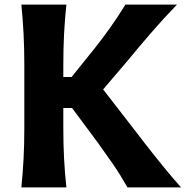

<svg xmlns="http://www.w3.org/2000/svg" viewBox="-20 -809 811 829"><path d="M72.3 0Q78.6 -64 81.8 -123.8Q85 -183.6 85 -257.8V-524.9Q85 -601.1 81.8 -662.4Q78.6 -723.6 72.3 -789.1H266.6Q259.8 -723.6 256.6 -662.4Q253.4 -601.1 253.4 -524.9V-476.6H289.1L388.2 -599.6Q422.9 -643.6 454.3 -687.5Q485.8 -731.4 521.5 -789.1H744.1Q684.1 -727.1 631.8 -666.5Q579.6 -606 529.3 -544.9L425.3 -422.9L540 -274.9Q573.2 -231.4 612.5 -180.9Q651.9 -130.4 690.9 -82.8Q730 -35.2 761.7 0H530.3Q499 -55.2 467.3 -101.1Q435.5 -147 402.8 -192.4L291 -342.8H253.4V-257.8Q253.4 -183.6 256.6 -123.8Q259.8 -64 266.6 0Z"/></svg>

Font: Pinar DS1 Bold
Style: Regular
Weight: 700
Designer: Amin Abedi
Version: Version 3.000